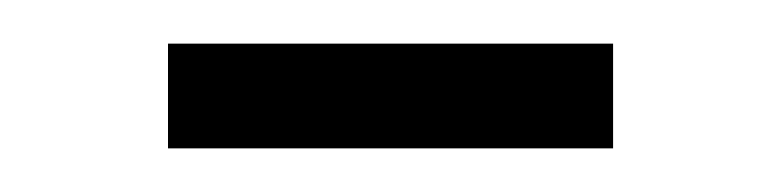

<svg xmlns="http://www.w3.org/2000/svg" viewBox="-20 -324 358 88"><path d="M57 -304H261V-256H57Z"/></svg>

Font: Encode Sans Compressed
Style: Light
Weight: 300
Designer: Pablo Impallari, Andres Torresi
Foundry: Pablo Impallari, Andres Torresi
Version: Version 1.000; ttfautohint (v1.00) -l 8 -r 50 -G 200 -x 14 -